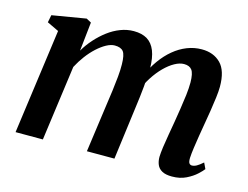

<svg xmlns="http://www.w3.org/2000/svg" viewBox="-82 -689 1076 832"><g transform="rotate(15 456.0 -273.0)"><path d="M234.5 -543 220.5 -413.5Q237 -442 259.8 -467.5Q282.5 -493 309 -513Q335.5 -533 364.8 -544.2Q394 -555.5 424.5 -555.5Q461 -555.5 484.8 -541Q508.5 -526.5 520.8 -496Q533 -465.5 533.5 -417.5Q533.5 -410.5 533 -401.8Q532.5 -393 531.5 -383.5Q530.5 -374 529 -364L512.5 -379Q529.5 -419 552.8 -451.5Q576 -484 604 -507.2Q632 -530.5 663.8 -543Q695.5 -555.5 729.5 -555.5Q782.5 -555.5 814.5 -523.2Q846.5 -491 846.5 -419Q846.5 -399.5 842.8 -369.5Q839 -339.5 833.8 -306.5Q828.5 -273.5 823.5 -245Q819 -218.5 814.2 -189.8Q809.5 -161 805.8 -134.2Q802 -107.5 801 -88Q800.5 -70.5 805 -64.2Q809.5 -58 817 -58Q827 -58 838 -64Q849 -70 865.5 -84.5L878 -58Q871.5 -49 854 -32.8Q836.5 -16.5 809.2 -3Q782 10.5 745.5 10.5Q717.5 10.5 701.2 1.5Q685 -7.5 678.5 -23Q672 -38.5 672 -58Q672.5 -75 676.2 -102.2Q680 -129.5 685.5 -160.8Q691 -192 696 -221.5Q700.5 -250 705.8 -282.8Q711 -315.5 714.8 -347Q718.5 -378.5 718.5 -404Q718 -444.5 707 -459.2Q696 -474 671.5 -474Q652 -474 629.5 -461.5Q607 -449 584.8 -426.8Q562.5 -404.5 543 -374.2Q523.5 -344 510.5 -308L531.5 -381.5Q530.5 -360 528.2 -335.8Q526 -311.5 523 -287.2Q520 -263 517 -240.5L485.5 0H362L392.5 -220Q397 -249.5 401.2 -282.2Q405.5 -315 408.5 -346.5Q411.5 -378 411 -402.5Q410.5 -445.5 399.2 -459.8Q388 -474 360.5 -474Q343.5 -474 323.2 -463Q303 -452 282.2 -433Q261.5 -414 243 -389.2Q224.5 -364.5 210.5 -337.5L164.5 0H42L106.5 -471L54 -496L60.5 -529.5L212.5 -555Z"/></g></svg>

Font: Merriweather 48pt SemiBold
Style: Italic
Weight: 600
Italic angle: -7.8°
Designer: Eben Sorkin
Foundry: Eben Sorkin
Version: Version 2.101